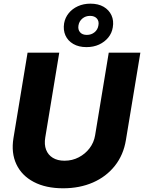

<svg xmlns="http://www.w3.org/2000/svg" viewBox="-20 -1014 783 1044"><path d="M323.2 9.8Q229 9.8 163.6 -24.7Q98.1 -59.1 69.1 -120.8Q40 -182.6 53.2 -263.2L129.9 -727.5H302.2L226.1 -266.6Q219.7 -228 230.7 -199.7Q241.7 -171.4 267.3 -155.8Q293 -140.1 330.6 -140.1Q373 -140.1 408.4 -158.7Q443.8 -177.2 467.3 -208.3Q490.7 -239.3 497.1 -277.8L571.3 -727.5H743.2L664.6 -252.4Q651.4 -171.4 604.5 -112.3Q557.6 -53.2 485.4 -21.7Q413.1 9.8 323.2 9.8ZM450.2 -757.8Q408.2 -757.8 378.7 -774.9Q349.1 -792 335.9 -821.3Q322.8 -850.6 328.6 -887.2Q334 -918 353.5 -942.1Q373 -966.3 403.6 -980.2Q434.1 -994.1 471.7 -994.1Q514.2 -994.1 543.5 -977.1Q572.8 -960 586.2 -930.7Q599.6 -901.4 593.3 -865.2Q588.4 -834 568.6 -809.8Q548.8 -785.6 518.6 -771.7Q488.3 -757.8 450.2 -757.8ZM452.1 -824.2Q476.6 -824.2 494.1 -838.6Q511.7 -853 515.1 -876Q519.5 -898.9 506.8 -913.3Q494.1 -927.7 469.7 -927.7Q445.3 -927.7 428 -913.3Q410.6 -898.9 406.7 -876Q402.8 -853 415.3 -838.6Q427.7 -824.2 452.1 -824.2Z"/></svg>

Font: Inter 18pt ExtraBold
Style: Italic
Weight: 800
Italic angle: -9.3988°
Designer: Rasmus Andersson
Foundry: rsms
Version: Version 4.001;git-66647c0bb